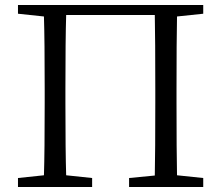

<svg xmlns="http://www.w3.org/2000/svg" viewBox="-20 -749 886 769"><path d="M52 0V-36L156 -47Q159 -142 159 -337V-392Q159 -587 156 -683L52 -694V-729H794V-694L689 -683Q687 -588 687 -392V-337Q687 -143 689 -47L794 -36V0H497V-36L600 -46Q602 -142 602 -337V-392Q602 -591 600 -689H245Q242 -592 242 -392V-337Q242 -143 245 -47L349 -36V0Z"/></svg>

Font: Cactus Classical Serif
Style: Regular
Weight: 400
Designer: Henry Chan (via Glyphwiki)、田海東、宇文滿月
Foundry: Moonlit Owen
Version: Version 1.000